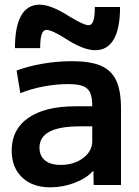

<svg xmlns="http://www.w3.org/2000/svg" viewBox="-20 -792 597 822"><path d="M30 -148Q30 -238 101.5 -287.5Q173 -337 304 -337H375Q375 -375 366 -395Q357 -415 335 -423.5Q313 -432 272 -432Q221 -432 167.5 -422Q114 -412 67 -393L51 -490Q102 -509 164 -519.5Q226 -530 288 -530Q367 -530 412 -510.5Q457 -491 477.5 -447.5Q498 -404 498 -328V0H381L380 -60H378Q351 -29 300 -9.5Q249 10 196 10Q119 10 74.5 -32.5Q30 -75 30 -148ZM240 -86Q297 -86 336 -115.5Q375 -145 375 -188V-251H321Q149 -251 149 -160Q149 -125 172.5 -105.5Q196 -86 240 -86ZM260 -627Q202 -664 179 -664Q165 -664 158.5 -645.5Q152 -627 152 -586H44Q44 -678 70.5 -725Q97 -772 150 -772Q199 -772 278 -721Q339 -684 359 -684Q373 -684 379.5 -702.5Q386 -721 386 -762H494Q494 -670 467 -623.5Q440 -577 388 -577Q337 -577 260 -627Z"/></svg>

Font: Enso SemiBold
Style: Regular
Weight: 600
Designer: Coji Morishita
Foundry: UNDERFOREST DESIGN
Version: Version 1.000